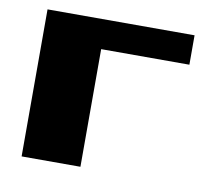

<svg xmlns="http://www.w3.org/2000/svg" viewBox="-62 -571 724 643"><g transform="rotate(10 300.0 -250.0)"><path d="M50 -500H550V-400H250V0H50Z"/></g></svg>

Font: Tokeely Brookings
Style: Regular
Weight: 400
Designer: Peter Wiegel
Foundry: Peter Wiegel
Version: Version 2.001